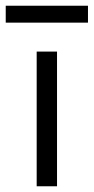

<svg xmlns="http://www.w3.org/2000/svg" viewBox="-57 -650 327 670"><path d="M-37 -630H250V-571H-37ZM71 0V-470H142V0Z"/></svg>

Font: Outfit Light
Style: Regular
Weight: 300
Designer: Rodrigo Fuenzalida
Foundry: fragTYPE
Version: Version 1.100; ttfautohint (v1.8.4.7-5d5b)